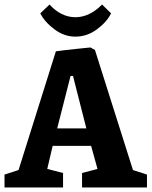

<svg xmlns="http://www.w3.org/2000/svg" viewBox="-21 -829 670 849"><path d="M312 -667Q262.7 -667 219.5 -699.5Q176.3 -731.9 157.2 -770L198.2 -809.1Q221.2 -782.7 250.7 -767.8Q280.3 -752.9 312 -752.9Q375.5 -752.9 430.2 -809.1L470.2 -770Q451.2 -731.4 407.5 -699.2Q363.8 -667 312 -667ZM-1 0V-57.1L61 -77.1L226.1 -602.1Q252.9 -606 313.5 -612.5Q374 -619.1 378.9 -619.1L398.9 -607.9L566.9 -77.1L628.9 -57.1V0H341.8V-64L410.2 -82L381.8 -184.1H211.9L188 -82L257.8 -64V0ZM231.9 -261.2H360.8L301.8 -493.2H291Z"/></svg>

Font: Grenze
Style: Bold
Weight: 700
Designer: Renata Polastri
Foundry: Omnibus-Type
Version: Version 1.002;PS 001.002;hotconv 1.0.88;makeotf.lib2.5.64775